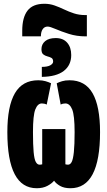

<svg xmlns="http://www.w3.org/2000/svg" viewBox="-20 -989 570 1019"><path d="M98 -826Q98 -896 126 -932.5Q154 -969 216 -969Q244 -969 269.5 -960Q295 -951 320 -939Q345 -927 372.5 -918Q400 -909 432 -909H441V-796H434Q387 -796 346 -809Q305 -822 275 -835Q245 -848 233 -848Q216 -848 206.5 -834Q197 -820 197 -796H98ZM202 -634Q232 -634 247 -642.5Q262 -651 262 -662Q262 -677 252.5 -682Q243 -687 231 -690Q219 -693 209.5 -700.5Q200 -708 200 -728Q200 -754 219.5 -770.5Q239 -787 276 -787Q315 -787 336.5 -762.5Q358 -738 358 -697Q358 -643 318.5 -612.5Q279 -582 202 -581ZM175 10Q19 10 19 -288Q19 -425 59 -494Q99 -563 183 -563Q205 -563 222 -558Q239 -553 251 -547L228 -434Q216 -440 202 -440Q180 -440 167.5 -408.5Q155 -377 155 -288Q155 -220 158.5 -182Q162 -144 170 -129.5Q178 -115 190 -115Q194 -115 197.5 -115.5Q201 -116 204 -117V-304H327V-117Q335 -115 341 -115Q353 -115 360.5 -129.5Q368 -144 372 -182Q376 -220 376 -288Q376 -377 363 -408.5Q350 -440 327 -440Q313 -440 302 -434L281 -547Q293 -553 309.5 -558Q326 -563 349 -563Q432 -563 471.5 -494Q511 -425 511 -288Q511 10 354 10Q320 10 298.5 -2.5Q277 -15 267 -30Q255 -15 231.5 -2.5Q208 10 175 10Z"/></svg>

Font: Noto Sans Mono Condensed Black
Style: Regular
Weight: 900
Width: 3
Designer: Monotype Design Team
Foundry: Monotype Imaging Inc.
Version: Version 2.014